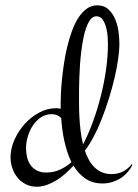

<svg xmlns="http://www.w3.org/2000/svg" viewBox="-20 -688 517 720"><path d="M476.6 -69.8Q468.8 -53.7 457 -40.8Q445.3 -27.8 430.7 -18.8Q416 -9.8 399.4 -4.9Q382.8 0 364.7 0Q326.7 0 300 -18.6Q273.4 -37.1 255.4 -66.9Q242.2 -52.2 226.3 -37.8Q210.4 -23.4 192.6 -12.5Q174.8 -1.5 155.8 5.4Q136.7 12.2 117.7 12.2Q94.7 12.2 76.7 2.9Q58.6 -6.3 45.9 -21.7Q33.2 -37.1 26.4 -56.9Q19.5 -76.7 19.5 -98.1Q19.5 -130.4 33.9 -163.1Q48.3 -195.8 72 -222.4Q95.7 -249 126.5 -265.6Q157.2 -282.2 190.4 -282.2Q200.2 -282.2 207.5 -280.3V-300.8Q207.5 -314.9 208.5 -338.4Q209.5 -361.8 212.4 -390.4Q215.3 -418.9 220 -450.4Q224.6 -481.9 232.2 -512.9Q239.7 -543.9 250 -572Q260.3 -600.1 273.9 -621.3Q287.6 -642.6 305.2 -655.3Q322.8 -668 344.7 -668Q370.6 -668 386.7 -652.8Q402.8 -637.7 412.1 -615.5Q421.4 -593.3 424.6 -568.4Q427.7 -543.5 427.7 -523.9Q427.7 -498.5 422.9 -465.1Q418 -431.6 409.2 -394.3Q400.4 -356.9 388.2 -317.9Q376 -278.8 361.8 -242.7Q347.7 -206.5 331.3 -175.5Q314.9 -144.5 298.3 -123Q304.7 -104 313.7 -87.9Q322.8 -71.8 335 -60.1Q347.2 -48.3 362.8 -41.7Q378.4 -35.2 398.4 -35.2Q444.3 -35.2 473.6 -71.8ZM276.4 -341.8Q276.4 -324.2 276.4 -301Q276.4 -277.8 277.6 -252Q278.8 -226.1 282 -199Q285.2 -171.9 291.5 -146.5Q312 -186 329.1 -233.2Q346.2 -280.3 358.6 -329.8Q371.1 -379.4 377.9 -428.7Q384.8 -478 384.8 -522Q384.8 -531.2 383.8 -548.8Q382.8 -566.4 378.4 -583.7Q374 -601.1 365.2 -614Q356.4 -627 341.3 -627Q329.6 -627 320.3 -616Q311 -605 304.2 -586.7Q297.4 -568.4 292.7 -544.9Q288.1 -521.5 284.9 -496.1Q281.7 -470.7 280 -445.8Q278.3 -420.9 277.6 -399.7Q276.9 -378.4 276.6 -363Q276.4 -347.7 276.4 -341.8ZM153.3 -41Q181.2 -41 204.8 -51.8Q228.5 -62.5 248 -80.1Q238.8 -98.1 232.2 -118.9Q225.6 -139.6 220.9 -160.9Q216.3 -182.1 213.6 -203.6Q210.9 -225.1 209.5 -245.1Q203.6 -251.5 194.8 -255.6Q186 -259.8 173.3 -259.8Q150.4 -259.8 132.6 -247.3Q114.7 -234.9 102.5 -216.1Q90.3 -197.3 84 -175Q77.6 -152.8 77.6 -132.8Q77.6 -114.3 81.8 -97.4Q85.9 -80.6 95.2 -68.1Q104.5 -55.7 118.9 -48.3Q133.3 -41 153.3 -41Z"/></svg>

Font: Montez
Style: Regular
Weight: 400
Designer: Astigmatic (AOETI)
Foundry: Astigmatic (AOETI)
Version: Version 1.001